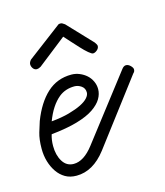

<svg xmlns="http://www.w3.org/2000/svg" viewBox="-77 -517 490 570"><g transform="rotate(-15 168.0 -232.5)"><path d="M303 -279Q309 -287 316 -287Q323 -287 329.5 -280.5Q336 -274 336 -269Q336 -262 331 -258L181 -60Q141 -8 90 -8Q70 -8 55.5 -16.5Q41 -25 31 -39.5Q21 -54 15.5 -72.5Q10 -91 10 -112Q10 -141 16 -161Q22 -181 26 -193Q46 -245 77 -273.5Q108 -302 152 -302Q165 -302 177 -297Q189 -292 198 -284Q207 -276 212.5 -264.5Q218 -253 218 -240Q218 -225 209.5 -210.5Q201 -196 182 -183Q163 -170 130.5 -160.5Q98 -151 50 -146Q45 -130 45 -111Q45 -83 57 -63.5Q69 -44 91 -44Q122 -44 152 -83ZM104 -250Q77 -228 60 -183Q92 -186 115 -192.5Q138 -199 153 -206.5Q168 -214 175.5 -222.5Q183 -231 183 -239Q183 -252 173 -259Q163 -266 152 -266Q124 -266 104 -250ZM70 -348Q63 -344 58 -344Q51 -344 46.5 -350Q42 -356 42 -363Q42 -369 48 -376L154 -456Q155 -457 161 -457Q165 -457 173 -451L244 -376Q250 -368 250 -364Q250 -357 243.5 -351.5Q237 -346 231 -346Q227 -346 217.5 -354Q208 -362 197.5 -373.5Q187 -385 176 -397Q165 -409 158 -417Z"/></g></svg>

Font: Gruenewald VA
Style: Regular
Weight: 400
Designer: Peter Wiegel
Foundry: Peter Wiegel, nach dem Schriftentwurf von Dr. H. Gr¸newald
Version: Version 0.007